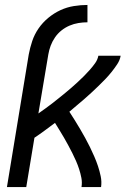

<svg xmlns="http://www.w3.org/2000/svg" viewBox="-20 -755 540 775"><path d="M8 0 96 -535Q101 -562 110 -589Q119 -616 135.5 -640Q152 -664 175 -683Q198 -702 224 -714Q250 -726 278 -730.5Q306 -735 333 -735V-665Q315 -665 296.5 -662Q278 -659 260.5 -651.5Q243 -644 228 -632Q213 -620 202 -604Q191 -588 184.5 -570.5Q178 -553 175 -535L135 -297Q149 -307 163 -317Q177 -327 190.5 -337.5Q204 -348 217 -358.5Q230 -369 243.5 -380Q257 -391 269.5 -402Q282 -413 294.5 -424.5Q307 -436 319 -448Q331 -460 342.5 -473Q354 -486 364 -500Q374 -514 377 -530H467Q464 -512 453 -495.5Q442 -479 430 -464Q418 -449 404.5 -435Q391 -421 377 -407.5Q363 -394 348.5 -380.5Q334 -367 319.5 -354.5Q305 -342 290 -329.5Q275 -317 260 -304Q271 -287 282 -269.5Q293 -252 303.5 -234Q314 -216 324 -198Q334 -180 343 -161.5Q352 -143 360.5 -123.5Q369 -104 375.5 -84.5Q382 -65 386.5 -43.5Q391 -22 388 0H309Q312 -19 308.5 -37Q305 -55 299.5 -72Q294 -89 287 -105Q280 -121 272 -137Q264 -153 255.5 -168.5Q247 -184 238.5 -199Q230 -214 220.5 -229Q211 -244 202 -259Q182 -244 161 -228.5Q140 -213 119 -199L86 0Z"/></svg>

Font: Iosevka Curly Oblique
Style: Regular
Weight: 400
Italic angle: -9°
Monospace: yes
Designer: Belleve Invis
Foundry: Belleve Invis
Version: Version 11.1.0; ttfautohint (v1.8.3)